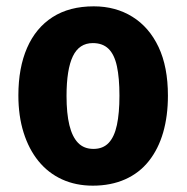

<svg xmlns="http://www.w3.org/2000/svg" viewBox="-20 -576 589 606"><path d="M510 -274Q510 -210 495 -158Q480 -106 450 -68Q420 -30 375 -10Q330 10 273 10Q219 10 175.5 -10Q132 -30 101.5 -67.5Q71 -105 54.5 -157.5Q38 -210 38 -275Q38 -362 65.5 -425Q93 -488 146 -522Q199 -556 276 -556Q345 -556 398 -523Q451 -490 480.5 -427.5Q510 -365 510 -274ZM190 -273Q190 -218 199 -181Q208 -144 226.5 -125Q245 -106 275 -106Q305 -106 323 -125Q341 -144 349 -181.5Q357 -219 357 -274Q357 -330 349 -367Q341 -404 322.5 -422Q304 -440 273 -440Q230 -440 210 -398.5Q190 -357 190 -273Z"/></svg>

Font: Noto Sans Display SemiCondensed
Style: Regular
Weight: 400
Width: 4
Version: Version 2.003